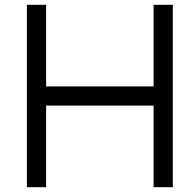

<svg xmlns="http://www.w3.org/2000/svg" viewBox="-20 -760 768 800"><path d="M700 -320V-20V20H620V-20V-320H172V-20V20H92V-20V-320V-400V-700V-740H172V-700V-400H620V-700V-740H700V-700V-400Z"/></svg>

Font: Nordica Plus
Style: NordicaClassicLtExt
Weight: 300
Version: Version 1.01